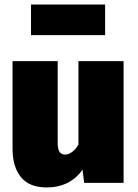

<svg xmlns="http://www.w3.org/2000/svg" viewBox="-20 -802 604 842"><path d="M522 0H349L342 -58Q287 20 184 20Q109 20 72 -25Q35 -70 35 -150V-534H233V-176Q233 -147 241.5 -135.5Q250 -124 266 -124Q280 -124 295.5 -135Q311 -146 324 -168V-534H522ZM116 -648V-782H441V-648Z"/></svg>

Font: FiraGO Heavy
Style: Regular
Weight: 900
Designer: bBox Type
Foundry: bBox Type GmbH
Version: Version 1.001